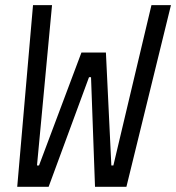

<svg xmlns="http://www.w3.org/2000/svg" viewBox="-20 -718 677 738"><path d="M166.9 0 322.1 -421.2H329.9L345.2 0H465.9L637.1 -698.2H562.1L467 -297.9L415.8 -82H408L387.1 -516H293L130 -82H122.2L180 -698.2H106.9L46.2 0Z"/></svg>

Font: Margiela Mono Italic Italic
Style: Regular
Weight: 400
Designer: Mike Abbink, Paul van der Laan, Pieter van Rosmalen
Foundry: Bold Monday
Version: Version 2.003 2021